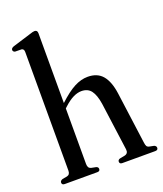

<svg xmlns="http://www.w3.org/2000/svg" viewBox="-136 -826 780 917"><g transform="rotate(-20 254.0 -368.0)"><path d="M162.5 -719.5V-365Q208 -407.5 243 -425.8Q278 -444 311.5 -444Q360.5 -444 386.8 -412.8Q413 -381.5 421.5 -320L457 -57Q458.5 -44.5 462 -38.2Q465.5 -32 475.5 -30L498 -25.5Q508.5 -21 508.5 -12Q508.5 0 494 0H327Q313 0 313 -12Q313 -21 323.5 -24.5L349 -29.5Q369 -34 366 -56L333 -299Q326 -345 309.2 -367.5Q292.5 -390 260 -390Q240 -390 218 -379.2Q196 -368.5 170 -344.5L162.5 -337.5V-55Q162.5 -33.5 178.5 -29.5L203.5 -24.5Q213.5 -21 213.5 -12Q213.5 0 200 0H34.5Q20 0 20 -12Q20 -21.5 32 -26L56.5 -30.5Q72.5 -34 72.5 -54.5V-657.5Q72.5 -673 60.5 -675L27.5 -675.5Q17 -678.5 17 -687.5Q17 -696.5 30.5 -701.5L123 -730Q140 -736 148 -736Q162.5 -736 162.5 -719.5Z"/></g></svg>

Font: Fraunces 144pt Soft
Style: Regular
Weight: 400
Version: Version 1.000;[0bf87f6ff]